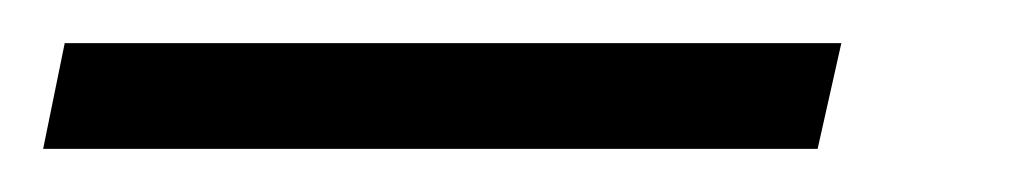

<svg xmlns="http://www.w3.org/2000/svg" viewBox="-92 96 472 89"><path d="M-72 165 -62 116H298L287 165Z"/></svg>

Font: Saira SemiExpanded Light
Style: Italic
Weight: 300
Width: 6
Italic angle: -12°
Designer: Hector Gatti with collaboration of the Omnibus-Type team
Foundry: Omnibus-Type
Version: Version 1.101